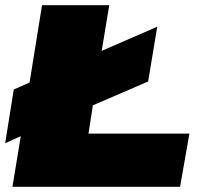

<svg xmlns="http://www.w3.org/2000/svg" viewBox="-38 -720 786 740"><path d="M10 0 42 -195 -18 -168 15 -375 76 -402 124 -700H383L354 -524L568 -617L533 -406L320 -314L303 -205H692L656 0Z"/></svg>

Font: Georama Expanded Black
Style: Italic
Weight: 900
Width: 7
Italic angle: -9°
Designer: Jean-Baptiste Levee
Foundry: Production Type
Version: Version 1.000